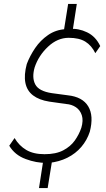

<svg xmlns="http://www.w3.org/2000/svg" viewBox="-20 -840 538 975"><path d="M178 115 200 -27 216 -13Q165 -12 110 -32.5Q55 -53 27 -100L54 -139Q77 -100 113.5 -78.5Q150 -57 206 -57Q264 -57 301 -76.5Q338 -96 359.5 -126Q381 -156 393 -191Q404 -228 395.5 -254.5Q387 -281 365.5 -295.5Q344 -310 315 -312L230 -324Q179 -332 148 -355.5Q117 -379 109 -419Q101 -459 116 -515Q132 -557 158.5 -596Q185 -635 224 -662Q263 -689 313 -692L303 -676L326 -820H370L348 -678L335 -693Q378 -697 422 -676Q466 -655 489 -606L464 -570Q445 -609 413.5 -628.5Q382 -648 329 -648Q272 -648 224 -603Q176 -558 156 -498Q141 -446 159 -411.5Q177 -377 243 -367L325 -356Q399 -348 428 -300Q457 -252 436 -171Q422 -128 393 -94Q364 -60 322 -39Q280 -18 229 -13L245 -27L222 115Z"/></svg>

Font: Nunito Sans 7pt Condensed ExtraLight
Style: Italic
Weight: 250
Width: 3
Italic angle: -9°
Designer: Vernon Adams
Foundry: Vernon Adams
Version: Version 3.101;gftools[0.9.27]